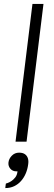

<svg xmlns="http://www.w3.org/2000/svg" viewBox="-20 -720 276 976"><path d="M59 0 145 -700H201L115 0ZM7 236Q7 236 7.5 230Q8 224 9 218.5Q10 213 10 213Q10 213 18 210.5Q26 208 37 201Q48 194 57.5 182Q67 170 69 151Q68 151 66 151Q64 151 63 151Q44 151 32.5 137.5Q21 124 23 106Q25 87 40 71.5Q55 56 77 56Q96 56 107 64Q118 72 122 85.5Q126 99 123 117Q120 140 111 161.5Q102 183 87 200Q72 217 52 226.5Q32 236 7 236Z"/></svg>

Font: Inclusive Sans Light
Style: Italic
Weight: 300
Italic angle: -7°
Designer: Olivia King
Foundry: Olivia King
Version: Version 2.004